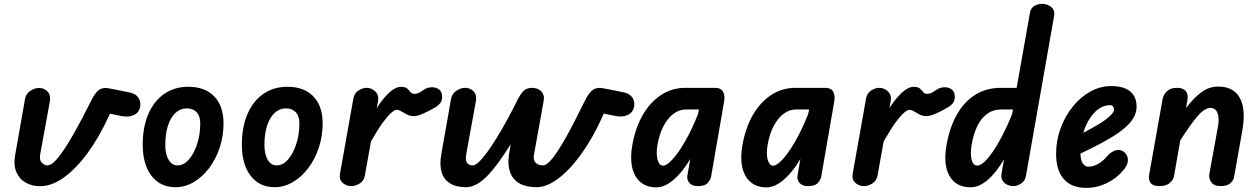

<svg xmlns="http://www.w3.org/2000/svg" viewBox="-20 -948 6412 978"><path d="M184 0.5Q143 0.5 110.8 -17.8Q78.5 -36 63.2 -72Q48 -108 57.5 -160L107.5 -444Q112.5 -471 134.8 -485.5Q157 -500 179 -500Q204.5 -500 222 -482Q239.5 -464 234 -432L184.5 -160.5Q179.5 -132 193.5 -118.8Q207.5 -105.5 220.5 -105.5Q244.5 -105.5 278.2 -147.8Q312 -190 354.8 -265.5Q397.5 -341 447.5 -441Q463 -471 478.5 -485.5Q494 -500 520.5 -500Q523.5 -500 531.5 -498.5Q539.5 -497 563.8 -492.5Q588 -488 638 -477.5Q667 -472 681 -455.5Q695 -439 695 -418.5Q695 -381 667.2 -365Q639.5 -349 600.5 -356.5L540 -369L535.5 -358.5Q485 -248.5 425.8 -168Q366.5 -87.5 304.8 -43.5Q243 0.5 184 0.5Z M874 5.5Q796 5.5 751.5 -52.8Q707 -111 707 -210.5Q707 -301 735.8 -367.5Q764.5 -434 816.8 -470Q869 -506 939.5 -506Q1023.5 -506 1071 -457.2Q1118.5 -408.5 1118.5 -319.5Q1118.5 -254 1098.8 -195.2Q1079 -136.5 1045 -91.5Q1011 -46.5 966.8 -20.5Q922.5 5.5 874 5.5ZM884 -105.5Q915.5 -105.5 941.8 -135.2Q968 -165 984 -213.8Q1000 -262.5 1000 -320Q1000 -357 981.5 -376.5Q963 -396 931.5 -396Q899 -396 874.2 -373.2Q849.5 -350.5 835.8 -308.8Q822 -267 822 -210Q822 -162 838.8 -133.8Q855.5 -105.5 884 -105.5Z M1379 5.5Q1301 5.5 1256.5 -52.8Q1212 -111 1212 -210.5Q1212 -301 1240.8 -367.5Q1269.5 -434 1321.8 -470Q1374 -506 1444.5 -506Q1528.5 -506 1576 -457.2Q1623.5 -408.5 1623.5 -319.5Q1623.5 -254 1603.8 -195.2Q1584 -136.5 1550 -91.5Q1516 -46.5 1471.8 -20.5Q1427.5 5.5 1379 5.5ZM1389 -105.5Q1420.5 -105.5 1446.8 -135.2Q1473 -165 1489 -213.8Q1505 -262.5 1505 -320Q1505 -357 1486.5 -376.5Q1468 -396 1436.5 -396Q1404 -396 1379.2 -373.2Q1354.5 -350.5 1340.8 -308.8Q1327 -267 1327 -210Q1327 -162 1343.8 -133.8Q1360.5 -105.5 1389 -105.5Z M1769.5 0Q1745 0 1726 -16Q1707 -32 1711.5 -61L1780 -446.5Q1785 -473.5 1805.8 -487Q1826.5 -500.5 1847.5 -500.5Q1872 -500.5 1891.5 -482.2Q1911 -464 1905.5 -432.5L1899 -397Q1929 -445 1961.5 -475.2Q1994 -505.5 2022 -505.5Q2045 -505.5 2054.5 -496.8Q2064 -488 2071 -479Q2078 -470 2092 -470Q2106.5 -470 2121 -479Q2135.5 -488 2143 -493.5Q2157.5 -502.5 2178.2 -503.5Q2199 -504.5 2215.5 -493Q2232 -481.5 2232 -454.5Q2232 -435.5 2222.8 -423.2Q2213.5 -411 2200.5 -403.2Q2187.5 -395.5 2176 -389.5Q2156.5 -378.5 2130.8 -367.5Q2105 -356.5 2089 -356.5Q2069 -356.5 2053.2 -364.5Q2037.5 -372.5 2024.8 -380.5Q2012 -388.5 1999.5 -388.5Q1990.5 -388.5 1972.8 -373.2Q1955 -358 1929.2 -322.8Q1903.5 -287.5 1869.5 -227L1838.5 -53.5Q1833.5 -27 1812.2 -13.5Q1791 0 1769.5 0Z M2354 5.5Q2303.5 5.5 2272 -14.2Q2240.5 -34 2229.5 -71.2Q2218.5 -108.5 2227.5 -160L2277.5 -444.5Q2282.5 -471.5 2305 -486Q2327.5 -500.5 2349 -500.5Q2375 -500.5 2392.2 -482.8Q2409.5 -465 2404 -432.5L2354.5 -160.5Q2349.5 -132 2359 -118.8Q2368.5 -105.5 2387.5 -105.5Q2400.5 -105.5 2419.5 -123.2Q2438.5 -141 2461.8 -173Q2485 -205 2511.2 -247.5Q2537.5 -290 2564.5 -339.5Q2591.5 -389 2617.5 -442Q2632.5 -471.5 2648.2 -486Q2664 -500.5 2691 -500.5Q2719 -500.5 2737 -482.8Q2755 -465 2749 -432.5L2700 -160.5Q2696.5 -141 2702 -129Q2707.5 -117 2719.2 -111.2Q2731 -105.5 2746 -105.5Q2760 -105.5 2778 -123.5Q2796 -141.5 2817.5 -173.5Q2839 -205.5 2862.8 -248Q2886.5 -290.5 2911.8 -340Q2937 -389.5 2963 -442Q2978.5 -472 2994.5 -486.2Q3010.5 -500.5 3037 -500.5Q3039.5 -500.5 3048.2 -499Q3057 -497.5 3081 -493Q3105 -488.5 3153.5 -478.5Q3182.5 -473 3196.8 -456.5Q3211 -440 3211 -418.5Q3211 -381.5 3183.2 -365.5Q3155.5 -349.5 3117 -357L3055.5 -369.5L3051 -359.5Q3017 -282.5 2975.8 -216Q2934.5 -149.5 2889.8 -99.8Q2845 -50 2799.8 -22.2Q2754.5 5.5 2712.5 5.5Q2659.5 5.5 2625.5 -14.2Q2591.5 -34 2578.2 -71.2Q2565 -108.5 2572.5 -160L2581 -212.5Q2549.5 -162.5 2520.2 -122.2Q2491 -82 2463.5 -53.5Q2436 -25 2408.8 -9.8Q2381.5 5.5 2354 5.5Z M3323 6.5Q3275 6.5 3243.2 -19.8Q3211.5 -46 3200.2 -94.8Q3189 -143.5 3201 -210Q3217 -299.5 3255.2 -364.5Q3293.5 -429.5 3348.8 -465Q3404 -500.5 3470.5 -500.5H3622Q3652.5 -500.5 3663.2 -480.8Q3674 -461 3668 -428.5L3602 -47.5Q3599.5 -34 3585.5 -17Q3571.5 0 3535.5 0Q3504.5 0 3491 -17Q3477.5 -34 3481.5 -55L3496 -138Q3469 -93 3439.8 -60.5Q3410.5 -28 3381.2 -10.8Q3352 6.5 3323 6.5ZM3357 -104Q3375.5 -104 3404.8 -135.2Q3434 -166.5 3468.2 -225.2Q3502.5 -284 3535.5 -366.5L3540.5 -390.5H3474.5Q3439.5 -390.5 3410 -368Q3380.5 -345.5 3359.5 -305.2Q3338.5 -265 3329 -210.5Q3321 -163 3329.8 -133.5Q3338.5 -104 3357 -104Z M3884 6.5Q3836 6.5 3804.2 -19.8Q3772.5 -46 3761.2 -94.8Q3750 -143.5 3762 -210Q3778 -299.5 3816.2 -364.5Q3854.5 -429.5 3909.8 -465Q3965 -500.5 4031.5 -500.5H4183Q4213.5 -500.5 4224.2 -480.8Q4235 -461 4229 -428.5L4163 -47.5Q4160.5 -34 4146.5 -17Q4132.5 0 4096.5 0Q4065.5 0 4052 -17Q4038.5 -34 4042.5 -55L4057 -138Q4030 -93 4000.8 -60.5Q3971.5 -28 3942.2 -10.8Q3913 6.5 3884 6.5ZM3918 -104Q3936.5 -104 3965.8 -135.2Q3995 -166.5 4029.2 -225.2Q4063.5 -284 4096.5 -366.5L4101.5 -390.5H4035.5Q4000.5 -390.5 3971 -368Q3941.5 -345.5 3920.5 -305.2Q3899.5 -265 3890 -210.5Q3882 -163 3890.8 -133.5Q3899.5 -104 3918 -104Z M4381 0Q4356.5 0 4337.5 -16Q4318.5 -32 4323 -61L4391.5 -446.5Q4396.5 -473.5 4417.2 -487Q4438 -500.5 4459 -500.5Q4483.5 -500.5 4503 -482.2Q4522.5 -464 4517 -432.5L4510.5 -397Q4540.5 -445 4573 -475.2Q4605.5 -505.5 4633.5 -505.5Q4656.5 -505.5 4666 -496.8Q4675.5 -488 4682.5 -479Q4689.5 -470 4703.5 -470Q4718 -470 4732.5 -479Q4747 -488 4754.5 -493.5Q4769 -502.5 4789.8 -503.5Q4810.5 -504.5 4827 -493Q4843.5 -481.5 4843.5 -454.5Q4843.5 -435.5 4834.2 -423.2Q4825 -411 4812 -403.2Q4799 -395.5 4787.5 -389.5Q4768 -378.5 4742.2 -367.5Q4716.5 -356.5 4700.5 -356.5Q4680.5 -356.5 4664.8 -364.5Q4649 -372.5 4636.2 -380.5Q4623.5 -388.5 4611 -388.5Q4602 -388.5 4584.2 -373.2Q4566.5 -358 4540.8 -322.8Q4515 -287.5 4481 -227L4450 -53.5Q4445 -27 4423.8 -13.5Q4402.5 0 4381 0Z M4924 6Q4849.5 6 4816.5 -51.8Q4783.5 -109.5 4801.5 -209.5Q4817 -298.5 4853.8 -363.8Q4890.5 -429 4946.8 -464.8Q5003 -500.5 5078.5 -500.5H5158.5L5226 -881Q5230.5 -907.5 5248.8 -918Q5267 -928.5 5288 -928.5Q5314.5 -928.5 5334.8 -911.8Q5355 -895 5349 -864.5L5206.5 -55Q5202.5 -28 5182.2 -14Q5162 0 5141 0Q5126.5 0 5111.2 -6.8Q5096 -13.5 5087 -27.8Q5078 -42 5081.5 -63.5L5094.5 -137Q5053.5 -67.5 5010.2 -30.8Q4967 6 4924 6ZM4957.5 -104.5Q4973 -104.5 4993.2 -122.8Q5013.5 -141 5037.2 -175.5Q5061 -210 5086 -258Q5111 -306 5135 -365L5139.5 -390.5H5082.5Q5039 -390.5 5008 -368Q4977 -345.5 4957.8 -305Q4938.5 -264.5 4929 -210Q4921.5 -162.5 4929.5 -133.5Q4937.5 -104.5 4957.5 -104.5Z M5514 9Q5438 9 5398.8 -35.8Q5359.5 -80.5 5359.5 -164Q5359.5 -232.5 5382.5 -294.8Q5405.5 -357 5444.8 -405.5Q5484 -454 5534.2 -481.8Q5584.5 -509.5 5639.5 -509.5Q5704 -509.5 5736.8 -482.5Q5769.5 -455.5 5769.5 -404Q5769.5 -380 5758.8 -357.5Q5748 -335 5727.8 -314Q5707.5 -293 5679.5 -273.2Q5651.5 -253.5 5617 -234Q5593 -220 5557 -201.8Q5521 -183.5 5483.5 -165.5Q5483.5 -157 5484.5 -149.8Q5485.5 -142.5 5487 -136Q5490.5 -120.5 5500 -109.8Q5509.5 -99 5523 -99Q5547.5 -99 5572.2 -112.2Q5597 -125.5 5616.5 -149.5Q5638.5 -175 5662.2 -182Q5686 -189 5705 -174.5Q5714.5 -167.5 5720.8 -154.2Q5727 -141 5724.2 -122.8Q5721.5 -104.5 5703.5 -82.5Q5669 -40.5 5618.8 -15.8Q5568.5 9 5514 9ZM5498 -271.5Q5513.5 -279.5 5529.5 -288.5Q5545.5 -297.5 5561 -306Q5590.5 -323 5611 -338.2Q5631.5 -353.5 5643 -366.8Q5654.5 -380 5654.5 -391Q5654.5 -399 5649.5 -405.8Q5644.5 -412.5 5635 -412.5Q5604.5 -412.5 5577.8 -394.2Q5551 -376 5530.8 -344.2Q5510.5 -312.5 5498 -271.5Z M5885 0Q5852.5 0 5840.8 -16.5Q5829 -33 5833 -55L5902.5 -446Q5904.5 -455 5911.5 -467.8Q5918.5 -480.5 5933.8 -490.5Q5949 -500.5 5976 -500.5Q6006.5 -500.5 6020 -484.2Q6033.5 -468 6028.5 -439.5L6021.5 -398Q6060 -448.5 6099 -477.8Q6138 -507 6184.5 -507Q6238 -507 6269.5 -480.8Q6301 -454.5 6311 -404.5Q6321 -354.5 6308 -282.5L6265.5 -43.5Q6263.5 -30 6247.5 -15Q6231.5 0 6196 0Q6164.5 0 6150.2 -19.8Q6136 -39.5 6140 -61.5L6183.5 -300.5Q6189 -330 6186.5 -351.8Q6184 -373.5 6173.8 -386Q6163.5 -398.5 6145.5 -398.5Q6115.5 -398.5 6077.8 -353.8Q6040 -309 5992 -232.5L5959.5 -47.5Q5957 -34 5939.2 -17Q5921.5 0 5885 0Z"/></svg>

Font: Edu AU VIC WA NT Hand SemiBold
Style: Regular
Weight: 600
Version: Version 1.001